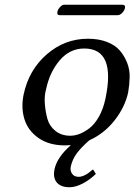

<svg xmlns="http://www.w3.org/2000/svg" viewBox="-20 -602 566 808"><path d="M475.6 -538.1H231.4Q218.3 -538.1 221.7 -553.2Q223.6 -562.5 232.7 -572.3Q241.7 -582 249.5 -582H494.6Q508.8 -582 505.9 -567.9Q503.9 -558.1 494.4 -548.1Q484.9 -538.1 475.6 -538.1ZM383.3 129.9Q357.4 155.3 327.4 170.7Q297.4 186 272.5 186Q235.8 186 219 165.8Q202.1 145.5 209.5 109.9Q220.2 59.6 278.3 8.8Q266.1 9.8 252.9 9.8Q186.5 9.8 142.1 -21.2Q97.7 -52.2 82.8 -100.6Q67.9 -148.9 79.6 -205.1Q101.6 -308.1 177 -373.5Q252.4 -439 350.1 -439Q395.5 -439 430.2 -425.5Q464.8 -412.1 484.1 -389.6Q503.4 -367.2 514.9 -338.1Q526.4 -309.1 525.6 -277.3Q524.9 -245.6 519.5 -213.9Q506.3 -151.9 462.6 -95.9Q418.9 -40 356 -11.7Q321.3 18.6 302.7 43.9Q284.2 69.3 277.8 99.1Q274.4 115.7 283.2 128.9Q292 142.1 311 142.1Q335.9 142.1 370.1 111.8L373 112.8ZM334.5 -397.9Q273.9 -397.9 231.7 -348.6Q189.5 -299.3 174.3 -228Q166 -199.2 168.7 -164.8Q171.4 -130.4 179.9 -100.6Q188.5 -70.8 213.6 -50.8Q238.8 -30.8 275.4 -30.8Q294.4 -30.8 314.5 -38.3Q334.5 -45.9 356.2 -62.3Q377.9 -78.6 396.2 -110.8Q414.6 -143.1 423.8 -187Q468.3 -397.9 334.5 -397.9Z"/></svg>

Font: Linux Biolinum O
Style: Italic
Weight: 400
Italic angle: -12°
Designer: Philipp H. Poll
Foundry: Philipp H. Poll
Version: Version 1.1.3